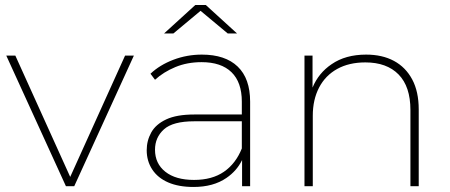

<svg xmlns="http://www.w3.org/2000/svg" viewBox="-20 -740 1789 763"><path d="M242 0 5 -519H41L259 -37L477 -519H512L275 0Z M942 0V-104Q921 -61 880 -33Q828 3 749 3Q690 3 648.5 -15Q607 -33 585 -66.5Q563 -100 563 -143Q563 -181 581 -213.5Q599 -246 640.5 -265.5Q682 -285 752 -285H941V-336Q941 -413 900 -453Q859 -493 781 -493Q724 -493 677 -473.5Q630 -454 596 -423L578 -447Q615 -482 669 -502.5Q723 -523 782 -523Q875 -523 924.5 -475.5Q974 -428 974 -336V0ZM941 -258H752Q667 -258 631.5 -226Q596 -194 596 -145Q596 -90 637 -57.5Q678 -25 751 -25Q823 -25 870 -57.5Q917 -90 941 -150ZM632 -607 756 -720H798L922 -607H885L777 -697L669 -607Z M1190 0V-519H1222V-392Q1246 -450 1298 -485Q1353 -523 1435 -523Q1499 -523 1545.5 -498Q1592 -473 1618 -424.5Q1644 -376 1644 -305V0H1611V-303Q1611 -396 1564 -444Q1517 -492 1432 -492Q1367 -492 1320 -466Q1273 -440 1248 -392Q1223 -344 1223 -280V0Z"/></svg>

Font: Montserrat Thin ExtraLight
Style: Regular
Weight: 250
Version: Version 9.000